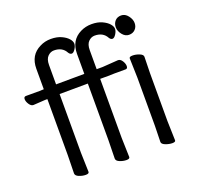

<svg xmlns="http://www.w3.org/2000/svg" viewBox="-126 -842 1013 988"><g transform="rotate(-20 381.0 -348.5)"><path d="M199 1Q199 11 181 11Q163 11 144.5 3.5Q126 -4 126 -17L128 -116V-423H115L51 -419H50Q38 -419 28 -434Q18 -449 18 -462.5Q18 -476 30 -476H104L128 -477V-589Q128 -664 190 -694Q217 -708 250 -708Q283 -708 307 -697Q331 -686 343.5 -671.5Q356 -657 356 -644Q356 -631 346 -615.5Q336 -600 326.5 -600Q317 -600 310 -611Q291 -647 245 -647Q226 -647 211 -632Q196 -617 196 -585V-479L351 -480V-589Q351 -664 412 -694Q440 -708 473 -708Q506 -708 530 -697Q554 -686 566.5 -671.5Q579 -657 579 -644Q579 -631 569 -615.5Q559 -600 549.5 -600Q540 -600 533 -611Q514 -647 468 -647Q449 -647 434 -632Q419 -617 419 -585V-481H451L537 -487H538Q551 -487 560.5 -472Q570 -457 570 -443Q570 -429 558 -429H500Q475 -429 462 -428H419V-105L422 1Q422 11 404 11Q386 11 367.5 3.5Q349 -4 349 -17L351 -116V-427L196 -426V-105ZM673 1Q673 10 655.5 10Q638 10 618.5 2.5Q599 -5 599 -17L601 -105V-368L598 -475Q598 -484 616 -484Q634 -484 653 -476.5Q672 -469 672 -457L670 -368V-105ZM668.5 -678Q684 -658 684 -637.5Q684 -617 671 -603.5Q658 -590 637 -590Q616 -590 600.5 -609.5Q585 -629 585 -649.5Q585 -670 597.5 -684Q610 -698 631.5 -698Q653 -698 668.5 -678Z"/></g></svg>

Font: LXGW Bright TC
Style: Regular
Weight: 400
Designer: Christian Thalmann (Catharsis Fonts)
Foundry: LXGW / Christian Thalmann (Catharsis Fonts) / Fontworks Inc.
Version: Version 5.501